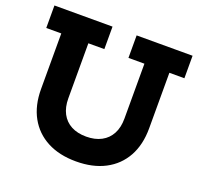

<svg xmlns="http://www.w3.org/2000/svg" viewBox="-132 -905 1103 1062"><g transform="rotate(20 419.5 -374.0)"><path d="M496.8 -758.9H826.1V-626.5H737.7V-299.5Q737.7 -203 699.2 -133.4Q660.7 -63.8 589.2 -26.4Q517.8 11 419 11Q320.8 11 249.6 -26.4Q178.4 -63.8 139.9 -133.4Q101.4 -203 101.4 -299.5V-626.5H13V-758.9H354.9V-626.5H260.8V-302.9Q260.8 -250.5 280.4 -213.4Q300 -176.4 336.8 -156.8Q373.6 -137.2 425.2 -137.2Q477 -137.2 514.1 -157Q551.2 -176.7 571 -213.8Q590.8 -250.8 590.8 -302.9V-626.5H496.8Z"/></g></svg>

Font: Hepta Slab ExtraLight
Style: Regular
Weight: 200
Designer: Michael LaGattuta
Foundry: Michael LaGattuta
Version: Version 1.100